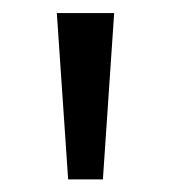

<svg xmlns="http://www.w3.org/2000/svg" viewBox="-20 -731 264 295"><path d="M138.1 -455.4H84.7L67.3 -710.9H155.4Z"/></svg>

Font: Shan Wanhai
Style: Regular
Weight: 400
Designer: Khon Soe Zaw Thu
Foundry: Shan Unicode
Version: Version 1.00 June 3, 2017, initial release